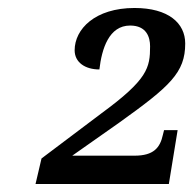

<svg xmlns="http://www.w3.org/2000/svg" viewBox="-20 -848 484 481"><path d="M69 -387H403L425 -522H391L388 -510C381 -478 365 -458 317 -458H161L279 -541C406 -632 444 -666 444 -739C444 -790 402 -828 317 -828C218 -828 167 -775 167 -722C167 -692 193 -674 229 -674C235 -726 253 -784 306 -784C347 -784 356 -755 356 -732C356 -678 350 -649 234 -564L84 -451Z"/></svg>

Font: Noto Serif Semi
Style: Italic
Weight: 600
Italic angle: -12°
Designer: Monotype Design Team
Foundry: Monotype Imaging Inc.
Version: Version 1.901